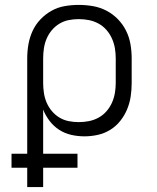

<svg xmlns="http://www.w3.org/2000/svg" viewBox="-20 -548 640 783"><path d="M91 215V136H27V79H91V-310Q91 -339 96 -367.5Q101 -396 113 -422Q125 -448 145 -469Q165 -490 190 -504Q215 -518 243.5 -523Q272 -528 301 -528Q330 -528 359 -523Q388 -518 414 -504.5Q440 -491 460.5 -470Q481 -449 494 -423Q507 -397 512 -368Q517 -339 517 -310V-210Q517 -182 513 -155Q509 -128 498.5 -102.5Q488 -77 470.5 -55Q453 -33 429.5 -18.5Q406 -4 379 2Q352 8 324 8Q297 8 270.5 2Q244 -4 221.5 -18.5Q199 -33 182.5 -54.5Q166 -76 156 -101V79H296V136H156V215ZM301 -50Q322 -50 342.5 -54Q363 -58 381.5 -68Q400 -78 414 -94Q428 -110 436.5 -129Q445 -148 448.5 -168.5Q452 -189 452 -210V-310Q452 -331 448.5 -351.5Q445 -372 436.5 -391Q428 -410 414 -426Q400 -442 381.5 -452Q363 -462 342.5 -466Q322 -470 301 -470Q280 -470 260 -466Q240 -462 222.5 -451.5Q205 -441 191.5 -425Q178 -409 170 -390Q162 -371 159 -350.5Q156 -330 156 -310V-210Q156 -190 159 -169.5Q162 -149 170 -130Q178 -111 191.5 -95Q205 -79 222.5 -68.5Q240 -58 260 -54Q280 -50 301 -50Z"/></svg>

Font: Iosevka Aile Custom Light
Style: Regular
Weight: 300
Designer: Belleve Invis
Foundry: Belleve Invis
Version: Version 17.0.2; ttfautohint (v1.8.3)